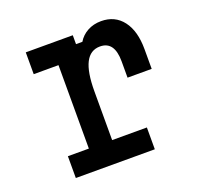

<svg xmlns="http://www.w3.org/2000/svg" viewBox="-111 -734 873 852"><g transform="rotate(-20 325.0 -308.0)"><path d="M89 -600H311V-558H341Q357 -585 385.5 -600.5Q414 -616 450 -616Q515 -616 552 -567.5Q589 -519 589 -433V-340H475V-417Q475 -512 407 -512Q361 -512 338.5 -468Q316 -424 316 -333V-103H480V0H107V-103H206V-497H89Z"/></g></svg>

Font: Martian Mono SemiCondensed
Style: Regular
Weight: 400
Width: 4
Designer: Roman Shamin
Foundry: Evil Martians
Version: Version 1.000